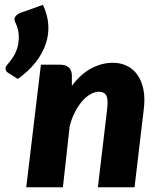

<svg xmlns="http://www.w3.org/2000/svg" viewBox="-20 -792 671 812"><path d="M161.5 -771.5Q181.5 -729.5 184.2 -687.5Q187 -645.5 173.2 -605.2Q159.5 -565 129.8 -527.5Q100 -490 55.5 -458L13 -485Q8.5 -487.5 6 -492.2Q3.5 -497 3.5 -502Q3.5 -509 7 -514Q10.5 -519 18 -527Q24.5 -534.5 35.2 -550.5Q46 -566.5 53 -589Q60 -611.5 59.5 -639.8Q59 -668 43.5 -700.5Q38 -712 45.2 -722.2Q52.5 -732.5 67.5 -738ZM284 -429Q321.5 -479 366 -502.8Q410.5 -526.5 458 -526.5Q490 -526.5 516.8 -513.5Q543.5 -500.5 561.2 -475.5Q579 -450.5 586.5 -413.8Q594 -377 588 -329.5L549 0H394L433 -329.5Q435.5 -350.5 434.8 -365Q434 -379.5 429.5 -388Q425 -396.5 417 -400.2Q409 -404 398 -404Q381 -404 362.5 -393.5Q344 -383 327.2 -363.8Q310.5 -344.5 296.5 -317.2Q282.5 -290 274.5 -257L246 0H91L153 -518.5H233Q257 -518.5 270.5 -507.2Q284 -496 284 -470.5Z"/></svg>

Font: Lato ExtraBold
Style: Italic
Weight: 800
Italic angle: -7°
Designer: Lukasz Dziedzic with Adam Twardoch and Botio Nikoltchev
Foundry: tyPoland Lukasz Dziedzic
Version: Version 2.015; 2015-08-06; http://www.latofonts.com/